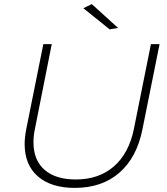

<svg xmlns="http://www.w3.org/2000/svg" viewBox="-20 -914 812 935"><path d="M427 -894 555 -778 514 -771 386 -874ZM674 -286Q647 -148 562 -73.5Q477 1 344 1Q229 1 164.5 -55Q100 -111 100 -213Q100 -244 108 -286L191 -699H232L150 -286Q143 -254 143 -221Q143 -134 197 -87Q251 -40 349 -40Q462 -40 535 -104Q608 -168 632 -286L715 -699H757Z"/></svg>

Font: TypoPRO Montserrat
Style: Italic
Weight: 275
Italic angle: -11.3°
Designer: Julieta Ulanovsky
Foundry: Julieta Ulanovsky
Version: Version 6.001